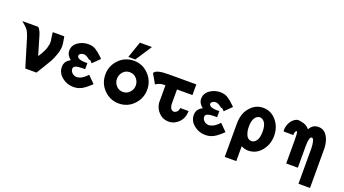

<svg xmlns="http://www.w3.org/2000/svg" viewBox="-81 -1303 3723 2080"><g transform="rotate(20 1780.0 -263.5)"><path d="M-19 -472H165Q191 -447 207 -394Q215 -371 272 -174Q333 -265 340 -319Q349 -343 345 -378V-377Q338 -414 332 -472H465Q480 -392 480 -366Q480 -320 461 -265.5Q442 -211 423.5 -177.5Q405 -144 365.5 -80.5Q326 -17 316 0H187L89 -324Q72 -377 53.5 -403Q35 -429 -19 -472Z M553 -153Q553 -221 620 -253Q568 -293 568 -345Q568 -407 621.5 -444.5Q675 -482 742 -482Q790 -482 825.5 -460.5Q861 -439 903 -398L923 -378L843 -299L825 -320Q813 -328 801 -328Q753 -368 723 -362Q705 -360 692 -350.5Q679 -341 679 -327Q679 -319 682.5 -313Q686 -307 692.5 -302.5Q699 -298 706 -295Q713 -292 723 -290Q733 -288 741.5 -287Q750 -286 760.5 -285.5Q771 -285 776.5 -285Q782 -285 790 -285Q798 -285 799 -285V-215H764Q672 -215 666 -178Q664 -160 672 -145Q692 -108 736 -103Q750 -102 772 -109Q783 -112 793.5 -117.5Q804 -123 815 -131.5Q826 -140 831.5 -144.5Q837 -149 848.5 -160.5Q860 -172 861 -173L940 -94Q917 -72 904 -60.5Q891 -49 863.5 -29Q836 -9 806 0.5Q776 10 744 10Q668 10 610.5 -37Q553 -84 553 -153Z M1193 -500 1258 -688H1397L1274 -500ZM1024 -237Q1024 -336 1093.5 -409Q1163 -482 1266 -482Q1367 -482 1437 -409Q1507 -336 1507 -236Q1507 -136 1437.5 -63Q1368 10 1266 10Q1167 10 1095.5 -61.5Q1024 -133 1024 -237ZM1158 -236Q1158 -191 1188.5 -157Q1219 -123 1266 -123Q1312 -123 1343.5 -157Q1375 -191 1375 -236Q1375 -281 1344 -315.5Q1313 -350 1266 -350Q1219 -350 1188.5 -316Q1158 -282 1158 -236Z M1504 -427Q1522 -472 1665 -472H1987V-349H1809V-190Q1809 -158 1821 -134.5Q1833 -111 1860 -111Q1876 -111 1892 -126Q1908 -141 1911 -172H2008Q2005 -88 1955 -39Q1905 10 1842 10Q1774 10 1729 -36Q1684 -82 1676 -146V-145V-196V-349Q1657 -349 1642 -347.5Q1627 -346 1614 -341.5Q1601 -337 1596 -335Q1591 -333 1578 -326L1566 -318Z M2074 -153Q2074 -221 2141 -253Q2089 -293 2089 -345Q2089 -407 2142.5 -444.5Q2196 -482 2263 -482Q2311 -482 2346.5 -460.5Q2382 -439 2424 -398L2444 -378L2364 -299L2346 -320Q2334 -328 2322 -328Q2274 -368 2244 -362Q2226 -360 2213 -350.5Q2200 -341 2200 -327Q2200 -319 2203.5 -313Q2207 -307 2213.5 -302.5Q2220 -298 2227 -295Q2234 -292 2244 -290Q2254 -288 2262.5 -287Q2271 -286 2281.5 -285.5Q2292 -285 2297.5 -285Q2303 -285 2311 -285Q2319 -285 2320 -285V-215H2285Q2193 -215 2187 -178Q2185 -160 2193 -145Q2213 -108 2257 -103Q2271 -102 2293 -109Q2304 -112 2314.5 -117.5Q2325 -123 2336 -131.5Q2347 -140 2352.5 -144.5Q2358 -149 2369.5 -160.5Q2381 -172 2382 -173L2461 -94Q2438 -72 2425 -60.5Q2412 -49 2384.5 -29Q2357 -9 2327 0.5Q2297 10 2265 10Q2189 10 2131.5 -37Q2074 -84 2074 -153Z M2545 161V-222Q2545 -304 2574 -362Q2600 -412 2646 -447Q2692 -482 2757 -482Q2847 -482 2908.5 -410Q2970 -338 2970 -236Q2970 -137 2910 -63.5Q2850 10 2758 10Q2717 10 2678 -11V161ZM2678 -236Q2678 -182 2697 -140.5Q2716 -99 2758 -99Q2790 -99 2813.5 -132.5Q2837 -166 2837 -236Q2837 -305 2813.5 -339Q2790 -373 2758 -373Q2725 -373 2701.5 -339.5Q2678 -306 2678 -236Z M3052 -316Q3049 -326 3047 -334Q3050 -387 3075 -427.5Q3100 -468 3141 -484Q3166 -490 3195 -481Q3255 -473 3289 -429Q3320 -483 3367 -490Q3383 -493 3402 -491Q3457 -487 3490 -435Q3523 -383 3528 -301V161H3395V-243Q3395 -288 3386 -323.5Q3377 -359 3361 -359Q3329 -359 3329 -247V0H3195V-264Q3195 -311 3193 -333.5Q3191 -356 3188.5 -361Q3186 -366 3179 -368Q3175 -368 3174 -362Q3164 -357 3161 -316Z"/></g></svg>

Font: Coval
Style: ExtraBold
Weight: 800
Foundry: Context Ltd
Version: Version 001.000